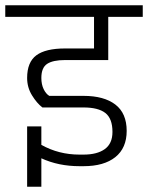

<svg xmlns="http://www.w3.org/2000/svg" viewBox="-30 -654 562 729"><path d="M127 -358Q127 -334 135.5 -316Q144 -298 157 -290H287Q365 -290 408 -257Q451 -224 451 -157Q451 -92 408 -57.5Q365 -23 287 -23H272Q192 -23 127 -53V55H73V-174H127V-104Q193 -67 272 -67H287Q339 -67 368 -88Q397 -109 397 -153Q397 -204 370 -225Q343 -246 287 -246H131Q110 -262 91.5 -292Q73 -322 73 -358Q73 -418 108 -444Q143 -470 217 -470H327V-590H-10V-634H512V-590H381V-426H217Q171 -426 149 -411.5Q127 -397 127 -358Z"/></svg>

Font: Biryani ExtraLight
Style: Regular
Weight: 275
Designer: Dan Reynolds and Mathieu Reguer
Foundry: Dan Reynolds and Mathieu Reguer
Version: Version 1.004; ttfautohint (v1.1) -l 5 -r 5 -G 72 -x 0 -D la